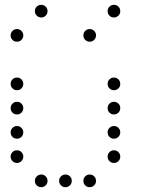

<svg xmlns="http://www.w3.org/2000/svg" viewBox="-20 -796 640 792"><path d="M149 -776Q139 -776 131.5 -768.5Q124 -761 124 -751V-749Q124 -739 131.5 -731.5Q139 -724 149 -724H151Q161 -724 168.5 -731.5Q176 -739 176 -749V-751Q176 -761 168.5 -768.5Q161 -776 151 -776ZM449 -776Q439 -776 431.5 -768.5Q424 -761 424 -751V-749Q424 -739 431.5 -731.5Q439 -724 449 -724H451Q461 -724 468.5 -731.5Q476 -739 476 -749V-751Q476 -761 468.5 -768.5Q461 -776 451 -776ZM49 -676Q39 -676 31.5 -668.5Q24 -661 24 -651V-649Q24 -639 31.5 -631.5Q39 -624 49 -624H51Q61 -624 68.5 -631.5Q76 -639 76 -649V-651Q76 -661 68.5 -668.5Q61 -676 51 -676ZM349 -676Q339 -676 331.5 -668.5Q324 -661 324 -651V-649Q324 -639 331.5 -631.5Q339 -624 349 -624H351Q361 -624 368.5 -631.5Q376 -639 376 -649V-651Q376 -661 368.5 -668.5Q361 -676 351 -676ZM49 -476Q39 -476 31.5 -468.5Q24 -461 24 -451V-449Q24 -439 31.5 -431.5Q39 -424 49 -424H51Q61 -424 68.5 -431.5Q76 -439 76 -449V-451Q76 -461 68.5 -468.5Q61 -476 51 -476ZM449 -476Q439 -476 431.5 -468.5Q424 -461 424 -451V-449Q424 -439 431.5 -431.5Q439 -424 449 -424H451Q461 -424 468.5 -431.5Q476 -439 476 -449V-451Q476 -461 468.5 -468.5Q461 -476 451 -476ZM49 -376Q39 -376 31.5 -368.5Q24 -361 24 -351V-349Q24 -339 31.5 -331.5Q39 -324 49 -324H51Q61 -324 68.5 -331.5Q76 -339 76 -349V-351Q76 -361 68.5 -368.5Q61 -376 51 -376ZM449 -376Q439 -376 431.5 -368.5Q424 -361 424 -351V-349Q424 -339 431.5 -331.5Q439 -324 449 -324H451Q461 -324 468.5 -331.5Q476 -339 476 -349V-351Q476 -361 468.5 -368.5Q461 -376 451 -376ZM49 -276Q39 -276 31.5 -268.5Q24 -261 24 -251V-249Q24 -239 31.5 -231.5Q39 -224 49 -224H51Q61 -224 68.5 -231.5Q76 -239 76 -249V-251Q76 -261 68.5 -268.5Q61 -276 51 -276ZM449 -276Q439 -276 431.5 -268.5Q424 -261 424 -251V-249Q424 -239 431.5 -231.5Q439 -224 449 -224H451Q461 -224 468.5 -231.5Q476 -239 476 -249V-251Q476 -261 468.5 -268.5Q461 -276 451 -276ZM49 -176Q39 -176 31.5 -168.5Q24 -161 24 -151V-149Q24 -139 31.5 -131.5Q39 -124 49 -124H51Q61 -124 68.5 -131.5Q76 -139 76 -149V-151Q76 -161 68.5 -168.5Q61 -176 51 -176ZM449 -176Q439 -176 431.5 -168.5Q424 -161 424 -151V-149Q424 -139 431.5 -131.5Q439 -124 449 -124H451Q461 -124 468.5 -131.5Q476 -139 476 -149V-151Q476 -161 468.5 -168.5Q461 -176 451 -176ZM149 -76Q139 -76 131.5 -68.5Q124 -61 124 -51V-49Q124 -39 131.5 -31.5Q139 -24 149 -24H151Q161 -24 168.5 -31.5Q176 -39 176 -49V-51Q176 -61 168.5 -68.5Q161 -76 151 -76ZM249 -76Q239 -76 231.5 -68.5Q224 -61 224 -51V-49Q224 -39 231.5 -31.5Q239 -24 249 -24H251Q261 -24 268.5 -31.5Q276 -39 276 -49V-51Q276 -61 268.5 -68.5Q261 -76 251 -76ZM349 -76Q339 -76 331.5 -68.5Q324 -61 324 -51V-49Q324 -39 331.5 -31.5Q339 -24 349 -24H351Q361 -24 368.5 -31.5Q376 -39 376 -49V-51Q376 -61 368.5 -68.5Q361 -76 351 -76Z"/></svg>

Font: Doto Rounded
Style: Regular
Weight: 400
Monospace: yes
Version: Version 1.000